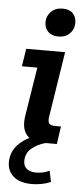

<svg xmlns="http://www.w3.org/2000/svg" viewBox="-55 -617 365 831"><g transform="rotate(5 128.0 -202.0)"><path d="M153 0Q98 0 76 -28Q54 -56 62 -109L96 -322H29L41 -399H210L166 -119Q162 -97 167.5 -87Q173 -77 195 -77H220L209 0ZM175 -464Q146 -464 130 -480Q114 -496 114 -521Q114 -548 133 -567Q152 -586 183 -586Q212 -586 227.5 -570.5Q243 -555 243 -529Q243 -502 224.5 -483Q206 -464 175 -464ZM117 182Q63 182 36 158Q9 134 9 97Q9 47 45.5 13.5Q82 -20 134 -32L160 0Q126 9 100.5 30Q75 51 75 86Q75 108 90 119.5Q105 131 129 131Q145 131 158.5 128Q172 125 188 118L198 166Q176 175 155.5 178.5Q135 182 117 182Z"/></g></svg>

Font: Rokkitt SemiBold
Style: Italic
Weight: 600
Italic angle: -9°
Designer: Vernon Adams
Foundry: Vernon Adams
Version: Version 3.103